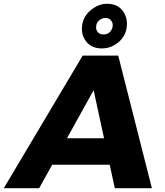

<svg xmlns="http://www.w3.org/2000/svg" viewBox="-79 -995 872 1015"><path d="M724 0H528L501 -124H197L128 0H-59L358 -701H546ZM471 -264 416 -518 275 -264ZM459 -739Q409 -739 381.5 -770Q354 -801 354 -842Q354 -900 396.5 -937.5Q439 -975 487 -975Q538 -975 565 -943.5Q592 -912 592 -870Q592 -812 551.5 -775.5Q511 -739 459 -739ZM468 -813Q492 -813 504.5 -828.8Q517 -844.5 517 -862Q517 -876.5 507 -888.2Q497 -900 478 -900Q460.5 -900 444.8 -886.8Q429 -873.5 429 -850Q429 -835 438.8 -824Q448.5 -813 468 -813Z"/></svg>

Font: Argentum Novus
Style: Bold Italic
Weight: 700
Designer: Julieta Ulanovsky (font) & Cristiano Sobral (main changes)
Foundry: Julieta Ulanovsky (font) & Cristiano Sobral (main changes)
Version: Version 3.00;November 27, 2020;FontCreator 13.0.0.2655 64-bi